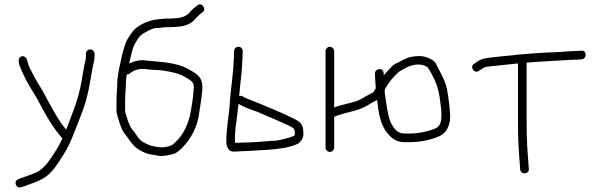

<svg xmlns="http://www.w3.org/2000/svg" viewBox="-20 -707 2715 867"><path d="M368 -464V-451C368 -443.7 367 -436.7 365 -430C362.3 -420.7 358.7 -402 354 -374C339.1 -277.2 322.8 -236.6 289 -148C285 -138.7 281.7 -130 279 -122L278 -123C244.9 -160.2 214.5 -220.1 189 -266C172.2 -300.7 150.9 -329.7 134 -362C122.5 -384 108.8 -407.5 104 -429L101 -439C98.7 -446.9 88.6 -456.2 77.5 -452.5C63.5 -447.8 62.6 -434.4 66 -419C80.1 -376.6 102.8 -334.1 126 -297C146.6 -266.7 165.1 -226.8 184 -194C198.6 -167.7 231.6 -116.2 249 -97L258 -86C259.3 -84.7 260.7 -83.7 262 -83C253.1 -61.5 241 -41 231 -25C209.7 8 188.2 43.5 156 65C131.8 78.8 101.1 87.8 73 98L63 102C37.7 111.5 53.7 147.6 76 138L87 135C115.9 123.4 151 113.6 176 98C202.5 83.3 228.9 51.2 245 25C281.9 -30.4 294.2 -53.9 325 -133.5C352.7 -205.1 364.8 -231.1 379 -296C385.3 -324.7 395.8 -394 402 -419C405.3 -429.7 407 -440.3 407 -451V-464C407 -474.6 397.6 -484 387 -484C376.4 -484 368 -474.6 368 -464Z M668 -392C680.3 -392 714.6 -389.3 725 -387C764.7 -379.8 790.5 -375.3 823 -355C849.7 -339.2 858.7 -333.2 854 -298C852.1 -261.6 847.2 -240.1 842 -207C831.5 -147.7 809.8 -100.8 773 -66C754.5 -47.5 751.1 -48.4 726 -43C702.8 -39.1 681.8 -45 662 -49C651.6 -51.6 624.7 -65.4 618 -71C601.3 -84.9 594.4 -101.8 580 -119C569.8 -130.5 564.7 -143.8 559 -158L550 -185C546.7 -196.3 545 -204 545 -208V-252C545 -278.4 549 -317.4 549 -342C549.9 -351.4 550.9 -362.6 553 -371C561.1 -369.7 567.3 -375.9 572 -380L586 -388C592.4 -391.2 613.4 -396 623 -396C636.5 -394.6 654.1 -393.3 668 -392ZM742 -584C756.4 -584 771.6 -585.8 785 -586.5C818 -588.3 846.6 -602.2 862 -622L875 -635C881.3 -642.3 886.8 -645.9 894 -651C915.3 -666.2 891.2 -699 872 -683C858.1 -673.1 843.4 -660.9 833 -647C820.5 -634.5 802.8 -628.1 781 -625C770.4 -625 755.4 -623 744 -623C728.7 -624.3 709.3 -621.3 696 -620C653.3 -616.7 609.3 -596.3 585 -572C574.9 -560.8 564.8 -544.4 557 -532C546.2 -515.1 535.6 -477.7 530 -453C522.6 -416 513.7 -385.5 510 -345C510 -319.6 506 -279.4 506 -252V-208C506 -200 508.3 -188.7 513 -174C523 -140.7 530.1 -117.5 550 -94C556 -87.3 560 -81.7 562 -77C580 -53 592 -38 622 -23C644.7 -11.7 653.1 -11 677 -7L701 -3C710.3 -2.3 721 -3 733 -5C766.2 -11.6 775.8 -12.8 801 -38C840.3 -77.3 872.8 -132.6 880 -201C885.5 -233.8 889 -257.8 893 -294C898.4 -348.5 881.9 -366.1 843 -388C792.8 -419.2 742.6 -424.4 670 -431L648 -433C640.7 -433.7 633.7 -434.3 627 -435C604.2 -436.6 577.9 -427.4 563 -420C568.6 -440.5 572.7 -464.1 579 -485C587.7 -509.9 590.4 -511.3 601 -529C612.1 -545.6 616.5 -550.1 638 -562C661.4 -574.3 669.8 -581 699 -581C710.6 -582.1 728.5 -585.7 742 -584Z M1057 -238C1077.9 -224.9 1110.2 -212.9 1137 -204C1175.1 -187.7 1248.8 -156.7 1288 -138C1298.7 -132.7 1305.3 -128.3 1308 -125C1310.7 -119.6 1311.2 -108.8 1312 -102C1312 -101.7 1308.6 -93 1307 -93C1299 -89.6 1272.2 -81.3 1263 -79L1243 -75C1230.7 -71.9 1222.4 -71 1206 -71C1162.4 -67.6 1114.1 -63 1068 -63C1060 -63 1051 -62.7 1041 -62V-66C1041 -94.4 1041 -103.4 1043 -125C1047.5 -151.7 1051.2 -191.4 1057 -238ZM1057 -496C1046.4 -496 1037 -487.6 1037 -477L1036 -446C1033.7 -375.5 1025.1 -330.2 1019 -260C1014.9 -178.9 1002 -140.2 1002 -65C1002 -53.7 1005.2 -43.3 1011.5 -34C1023.4 -16.5 1044.5 -24 1068 -24C1088.9 -24 1122.8 -26.9 1143 -28L1179 -30C1232.7 -33.2 1280.3 -38.6 1321 -56C1336 -61.8 1351.5 -82.8 1350 -104C1350 -146.2 1337.8 -156.2 1305 -172C1265.2 -192.8 1191.3 -223.1 1150.5 -240C1130.8 -248.2 1100.8 -258.6 1084 -267C1077.5 -271 1070.8 -276.6 1060 -273C1065 -337.5 1073 -379.6 1075 -445L1076 -476C1076 -486.6 1067.6 -496 1057 -496Z M1717 -301C1722.2 -312.8 1731.8 -326.3 1738 -335C1748.5 -351.8 1762.1 -362.5 1775 -377C1781.6 -385.2 1794 -389 1802 -395C1821.4 -406.1 1849 -418.7 1879 -415C1889.9 -415 1901.5 -408.2 1909 -405C1913 -401 1918.3 -393 1925 -381C1947 -339.9 1959.8 -311 1966.5 -258.5C1972.3 -213.5 1985.3 -144 1948 -128C1919.3 -115 1871.1 -104 1831 -104H1806C1776.2 -104 1760.7 -125 1749 -145C1731.7 -174.7 1726.8 -228.3 1720 -269L1718 -283C1717.3 -287.7 1717 -293.7 1717 -301ZM1450 -476V-40C1450 -29.7 1459.3 -21 1469.5 -21C1479.7 -21 1489 -29.7 1489 -40V-179L1500 -184C1513.4 -190 1535.4 -194.5 1550 -199L1574 -205C1603.7 -211.9 1634.2 -226.4 1656 -241L1670 -249C1674.9 -251.4 1678.9 -252.9 1683 -255C1684.3 -245 1685.7 -234 1687 -222C1692.6 -173.7 1709.4 -124.6 1735 -99C1751.8 -80.5 1772.3 -65 1806 -65H1831C1877.6 -65 1931 -76.8 1964 -92C1997.4 -106.6 2017.2 -146.5 2012 -196C2009.6 -232.7 2004.6 -271.2 1998 -306C1988.5 -347.8 1967.8 -380.3 1949 -418C1941 -434.1 1925.1 -441.4 1907 -448C1885.5 -456.3 1858.4 -454.5 1836 -450C1812.4 -446.1 1785.4 -426.9 1767 -420C1758.3 -415.3 1751 -409.3 1745 -402C1734.1 -389.3 1722.9 -380.2 1713 -367L1712 -377C1712 -402.9 1673 -399.5 1673 -375L1674 -356C1674.7 -349.3 1675 -342 1675 -334C1675.7 -326.7 1676.3 -318.3 1677 -309C1673.3 -302.5 1668.8 -295.5 1666 -290C1656.6 -286.5 1645.8 -279.4 1637 -275L1623 -267C1615.3 -260.8 1596.7 -253.3 1586 -249L1564 -243C1540.3 -237.1 1512.3 -230.5 1489 -222V-476C1489 -486.3 1479.6 -496 1469.5 -496C1459.4 -496 1450 -486.3 1450 -476Z M2561 -437C2571.7 -437 2582.3 -437.3 2593 -438L2607 -439C2631.9 -442.1 2630.1 -481.1 2605 -478L2590 -477C2580 -476.3 2569.7 -476 2559 -476C2523.2 -473.9 2498.9 -471.1 2453 -470C2361.9 -465.7 2279.7 -456.4 2195 -447C2157.6 -441.8 2158.2 -442.5 2134 -428L2121 -419C2099.5 -406.7 2120.9 -371.9 2142 -387L2155 -395C2171.5 -406.5 2170.1 -404.4 2199 -408C2237 -412.2 2274.4 -416.2 2314 -420H2319V-160C2319 -61.4 2322.6 -30.1 2328 45L2329 59C2332.1 83.5 2371.2 80.2 2368 55L2367 42C2361.6 -33.3 2358 -62.2 2358 -160V-424C2416.4 -429.3 2504.1 -433.4 2561 -437Z"/></svg>

Font: Just Breathe
Style: Regular
Weight: 400
Foundry: Cannot Into Space Fonts
Version: Version 0.72